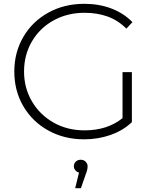

<svg xmlns="http://www.w3.org/2000/svg" viewBox="-20 -725 813 1006"><path d="M622 -347H671V-85Q625 -41 559.5 -18Q494 5 421 5Q317 5 233.5 -41Q150 -87 102.5 -168Q55 -249 55 -350Q55 -451 102.5 -532Q150 -613 233.5 -659Q317 -705 422 -705Q499 -705 563.5 -680.5Q628 -656 674 -609L642 -575Q598 -619 543.5 -638.5Q489 -658 423 -658Q333 -658 260.5 -618Q188 -578 147 -507.5Q106 -437 106 -350Q106 -264 147.5 -193.5Q189 -123 261 -82.5Q333 -42 423 -42Q543 -42 622 -106ZM403 112Q419 112 429 122.5Q439 133 439 146Q439 164 430 186L404 261H374L394 179Q382 176 374.5 167Q367 158 367 146Q367 132 377 122Q387 112 403 112Z"/></svg>

Font: Hilab Light
Style: Regular
Weight: 300
Designer: Cristianderson Lima
Foundry: Cristianderson
Version: Version 1.0